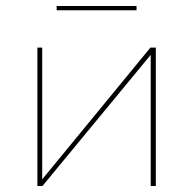

<svg xmlns="http://www.w3.org/2000/svg" viewBox="-20 -617 640 637"><path d="M433 -583H168V-597H433ZM497 0H480V-435L121 0H104V-459H120V-22L479 -459H497Z"/></svg>

Font: Ysabeau SC Thin
Style: Regular
Weight: 200
Designer: Christian Thalmann (Catharsis Fonts)
Version: Version 0.003